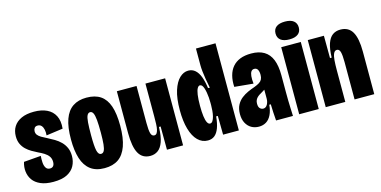

<svg xmlns="http://www.w3.org/2000/svg" viewBox="-71 -1078 2898 1460"><g transform="rotate(-15 1378.0 -348.0)"><path d="M203 13Q143 13 103 -4.5Q63 -22 42.5 -51Q22 -80 17.5 -116.5Q13 -153 25 -192L160 -203Q158 -177 159.5 -151.5Q161 -126 171.5 -109Q182 -92 204 -92Q221 -92 230 -103Q239 -114 239 -135Q239 -161 226 -179Q213 -197 192 -210Q171 -223 145 -235Q123 -246 100.5 -259Q78 -272 58.5 -290.5Q39 -309 27 -334.5Q15 -360 15 -395Q15 -439 35.5 -471.5Q56 -504 96 -522.5Q136 -541 196 -541Q255 -541 297 -521Q339 -501 359.5 -461Q380 -421 374 -360L243 -342Q245 -367 241 -387Q237 -407 226 -419.5Q215 -432 196 -432Q179 -432 171 -421Q163 -410 163 -395Q163 -378 172.5 -366Q182 -354 199.5 -343.5Q217 -333 240 -322Q268 -308 295 -292Q322 -276 343 -255Q364 -234 376.5 -206Q389 -178 389 -141Q389 -99 370.5 -64Q352 -29 311.5 -8Q271 13 203 13Z M606 13Q538 13 495.5 -19.5Q453 -52 433.5 -113.5Q414 -175 414 -264Q414 -361 436 -422Q458 -483 501.5 -512Q545 -541 609 -541Q677 -541 719.5 -512Q762 -483 782.5 -423.5Q803 -364 803 -269Q803 -171 780.5 -108.5Q758 -46 715 -16.5Q672 13 606 13ZM608 -99Q623 -99 631.5 -114.5Q640 -130 643.5 -164.5Q647 -199 647 -255Q647 -318 643.5 -355.5Q640 -393 631.5 -410Q623 -427 608 -427Q593 -427 584.5 -410.5Q576 -394 573 -356Q570 -318 570 -254Q570 -170 578 -134.5Q586 -99 608 -99Z M966 13Q904 13 875 -38.5Q846 -90 846 -200V-528H1001V-236Q1001 -180 1008 -155Q1015 -130 1035 -130Q1047 -130 1054 -139.5Q1061 -149 1065 -166.5Q1069 -184 1070 -210.5Q1071 -237 1071 -271V-528H1226V-237V0H1099L1098 -183H1085Q1083 -109 1067.5 -66.5Q1052 -24 1026 -5.5Q1000 13 966 13Z M1419 13Q1374 13 1340.5 -20Q1307 -53 1289 -115.5Q1271 -178 1271 -264Q1271 -358 1290.5 -418.5Q1310 -479 1341.5 -509Q1373 -539 1410 -539Q1442 -539 1464.5 -519Q1487 -499 1501 -462Q1515 -425 1522 -372L1536 -371Q1528 -410 1522.5 -443.5Q1517 -477 1514 -505Q1511 -533 1511 -555V-686H1665V-253V0H1541L1539 -148H1526Q1521 -93 1507.5 -57.5Q1494 -22 1472.5 -4.5Q1451 13 1419 13ZM1468 -107Q1480 -107 1488.5 -120Q1497 -133 1502 -153Q1507 -173 1509 -196.5Q1511 -220 1511 -240V-259Q1511 -279 1509.5 -300Q1508 -321 1504.5 -340.5Q1501 -360 1496 -375.5Q1491 -391 1484 -399.5Q1477 -408 1467 -408Q1456 -408 1447 -392.5Q1438 -377 1433 -343.5Q1428 -310 1428 -257Q1428 -209 1432.5 -175Q1437 -141 1446 -124Q1455 -107 1468 -107Z M1821 12Q1788 12 1762 -3Q1736 -18 1720.5 -47Q1705 -76 1705 -117Q1705 -160 1720.5 -189Q1736 -218 1760.5 -237Q1785 -256 1812.5 -268Q1840 -280 1864 -288Q1890 -298 1905 -307.5Q1920 -317 1927 -331Q1934 -345 1934 -366Q1934 -392 1925.5 -407Q1917 -422 1899 -422Q1883 -422 1874.5 -410Q1866 -398 1863.5 -374.5Q1861 -351 1865 -315L1717 -329Q1714 -378 1724.5 -417.5Q1735 -457 1758.5 -484.5Q1782 -512 1818.5 -526.5Q1855 -541 1906 -541Q1967 -541 2007 -517Q2047 -493 2066.5 -444.5Q2086 -396 2086 -321V-188Q2086 -157 2086.5 -125Q2087 -93 2088.5 -61Q2090 -29 2091 0H1958Q1955 -34 1953.5 -65Q1952 -96 1951 -129H1939Q1935 -83 1919.5 -51Q1904 -19 1879 -3.5Q1854 12 1821 12ZM1888 -112Q1899 -112 1907 -117.5Q1915 -123 1920.5 -133Q1926 -143 1929 -154.5Q1932 -166 1932 -178V-264L1957 -272Q1948 -260 1936.5 -252Q1925 -244 1912.5 -237Q1900 -230 1889 -223Q1878 -216 1870 -208Q1862 -200 1856.5 -188.5Q1851 -177 1851 -160Q1851 -134 1862.5 -123Q1874 -112 1888 -112Z M2140 0V-528H2294V0ZM2217 -569Q2172 -569 2148.5 -587Q2125 -605 2125 -639Q2125 -673 2148.5 -691Q2172 -709 2217 -709Q2262 -709 2285 -690.5Q2308 -672 2308 -639Q2308 -605 2284.5 -587Q2261 -569 2217 -569Z M2349 0V-325V-528H2476L2477 -352H2490Q2492 -422 2506.5 -463Q2521 -504 2546.5 -522.5Q2572 -541 2608 -541Q2672 -541 2701.5 -490.5Q2731 -440 2731 -334V0H2576V-294Q2576 -349 2569 -374Q2562 -399 2543 -399Q2526 -399 2517 -379.5Q2508 -360 2505.5 -326.5Q2503 -293 2503 -249V0Z"/></g></svg>

Font: Bricolage Grotesque 72pt Condensed ExtraBold
Style: Regular
Weight: 800
Width: 3
Designer: Mathieu Triay
Foundry: Atelier Triay
Version: Version 1.001;gftools[0.9.33.dev8+g029e19f]